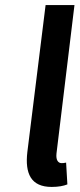

<svg xmlns="http://www.w3.org/2000/svg" viewBox="-20 -726 314 758"><path d="M88 -126C78 -41 102 12 184 12C211 12 231 8 246 2L241 -84C232 -82 228 -82 223 -82C211 -82 200 -92 203 -120L274 -706H160Z"/></svg>

Font: Falling Sky
Style: Obl
Weight: 400
Designer: Paul D. Hunt
Foundry: Adobe Systems Incorporated
Version: Version 1.02